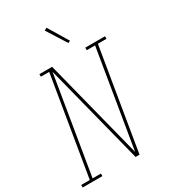

<svg xmlns="http://www.w3.org/2000/svg" viewBox="-265 -1069 1040 1178"><g transform="rotate(-30 254.5 -480.0)"><path d="M-37 0V-18H24L140 -717H81V-735H171L351 -28L465 -717H406V-735H546V-717H485L366 0H338L158 -707L44 -18H103V0ZM331 -811 243 -950 261 -960 346 -819Z"/></g></svg>

Font: Iosevka Curly Slab ThObl
Style: Regular
Weight: 100
Italic angle: -9°
Monospace: yes
Designer: Belleve Invis
Foundry: Belleve Invis
Version: Version 11.0.0; ttfautohint (v1.8.3)